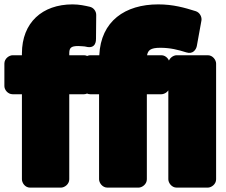

<svg xmlns="http://www.w3.org/2000/svg" viewBox="-44 -818 1030 876"><path d="M313 -608C327 -607 341 -607 348 -605C395 -593 394 -635 394 -641L395 -750C395 -767 383 -783 366 -787C344 -792 318 -798 287 -798C149 -798 56 -715 56 -574V-566H14C-2 -566 -24 -551 -24 -528V-425C-24 -409 -9 -388 14 -388H56V0C56 16 70 38 93 38H234C250 38 272 23 272 0V-388H339C355 -388 376 -402 376 -425V-528C376 -544 362 -566 339 -566H272V-574C272 -599 279 -608 313 -608ZM687 -600C733 -600 768 -591 806 -579C837 -569 851 -593 854 -608L875 -724C878 -740 868 -761 849 -767C798 -783 746 -798 678 -798C527 -798 416 -722 409 -566H368C352 -566 330 -551 330 -528V-425C330 -409 345 -388 368 -388H408V0C408 16 423 38 446 38H588C604 38 626 23 626 0V-388H692C708 -388 730 -402 730 -425V-528C730 -544 715 -566 692 -566H627C631 -588 642 -600 687 -600ZM904 38C920 38 942 23 942 0V-528C942 -544 927 -566 904 -566H762C746 -566 724 -551 724 -528V0C724 16 739 38 762 38Z"/></svg>

Font: Asimov Print
Style: E
Weight: 500
Designer: Google
Version: Version 2.000980; 2014